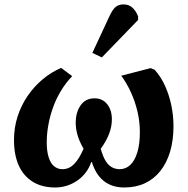

<svg xmlns="http://www.w3.org/2000/svg" viewBox="-20 -835 853 871"><path d="M230.5 15.5Q170.5 15.5 128.8 -10.3Q87 -36 65.2 -84Q43.5 -132 43.5 -199.5Q43.5 -256 59.7 -306.5Q76 -357 105.3 -399.8Q134.5 -442.5 173.3 -475Q212 -507.5 257.5 -527L307.5 -489.5Q279 -460 257 -423.7Q235 -387.5 220.8 -348Q206.5 -308.5 199.3 -268Q192 -227.5 192 -189Q192 -148.5 200.8 -121.3Q209.5 -94 225.5 -80.8Q241.5 -67.5 263 -67.5Q278.5 -67.5 291.5 -73.3Q304.5 -79 316 -90.5Q327.5 -102 338.3 -119.5Q349 -137 359 -160Q338.5 -196.5 331 -224.3Q323.5 -252 323.5 -277.5Q323.5 -325.5 345.8 -357.3Q368 -389 409 -389Q445 -389 466.3 -362.3Q487.5 -335.5 487.5 -293.5Q487.5 -260 474.5 -226.8Q461.5 -193.5 437 -160Q447 -124 459.8 -104Q472.5 -84 488.5 -75.8Q504.5 -67.5 523 -67.5Q550.5 -67.5 571 -86.8Q591.5 -106 603 -143.7Q614.5 -181.5 614.5 -236.5Q614.5 -282 603.8 -328.3Q593 -374.5 573.8 -416.5Q554.5 -458.5 530 -491.5L663.5 -526L681.5 -518.5Q709.5 -488 728.5 -446Q747.5 -404 757.3 -357Q767 -310 767 -263Q767 -199 751.8 -147.5Q736.5 -96 707.5 -59.5Q678.5 -23 637.3 -3.7Q596 15.5 544 15.5Q514 15.5 490 7.3Q466 -1 448 -16.3Q430 -31.5 417.5 -52.5Q405 -73.5 397 -99.5H393.5Q385 -73.5 369 -52.5Q353 -31.5 331.3 -16.2Q309.5 -1 283.8 7.3Q258 15.5 230.5 15.5ZM442 -574.5 399 -595 477 -762.5Q490 -790.5 503.8 -802.8Q517.5 -815 540.5 -815Q564.5 -815 580.5 -800.5Q596.5 -786 606.5 -760.5V-744.5Z"/></svg>

Font: Literata
Style: Italic
Weight: 400
Italic angle: -2°
Designer: Latin by Veronika Burian and Jose Scaglione. Greek by Irene Vlachou. Cyrillic by Vera Evstafieva
Foundry: TypeTogether
Version: Version 3.103;gftools[0.9.29]